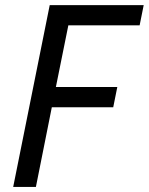

<svg xmlns="http://www.w3.org/2000/svg" viewBox="-20 -740 589 760"><path d="M176.8 -719.7H548.8L532.7 -639.6H250.5L201.2 -395.5H444.3L428.2 -315.4H185.1L122.1 0H32.2Z"/></svg>

Font: Reddit Sans Chocolate
Style: Italic
Weight: 400
Italic angle: -11.25°
Designer: Stephen Hutchings
Version: Version 1.013